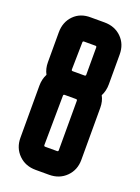

<svg xmlns="http://www.w3.org/2000/svg" viewBox="-120 -659 522 714"><g transform="rotate(20 140.5 -301.5)"><path d="M167 -603Q208 -603 234.5 -577Q261 -551 261 -510V-392Q261 -366 250 -345Q261 -325 261 -299V-93Q261 -53 234.5 -26.5Q208 0 167 0H114Q73 0 46.5 -26.5Q20 -53 20 -93V-299Q20 -325 31 -346Q20 -366 20 -392V-510Q20 -551 46 -577.5Q72 -604 114 -603ZM113 -397Q113 -392 118 -392H165Q170 -392 170 -397V-505Q170 -510 165 -510H120Q115 -510 115 -505ZM113 -98Q113 -93 118 -93H165Q170 -93 170 -98V-294Q170 -299 165 -299H120Q115 -299 115 -294Z"/></g></svg>

Font: Karantina
Style: Regular
Weight: 400
Designer: Rony Koch
Foundry: Rony Koch
Version: Version 1.000; ttfautohint (v1.8.3)